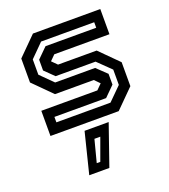

<svg xmlns="http://www.w3.org/2000/svg" viewBox="-145 -644 892 1014"><g transform="rotate(-20 301.0 -137.5)"><path d="M60 0V-141.5H375L405.5 -172V-169.5L376 -199.5H158L55 -302.5V-437L158 -540H536.5V-398.5H226.5L196 -368V-371L226.5 -340.5H443.5L546.5 -237.5V-103L443.5 0ZM114 -57H418L491.5 -130V-216L418 -287.5H193.5L141.5 -338.5V-399L197.5 -454.5H482.5V-485.5H184L110.5 -412V-326L180 -257H404.5L460.5 -203.5V-143L404.5 -87.5H114ZM181.5 265 238.5 36H374L294.5 265ZM240.5 218.5H260.5L306 93.5H273Z"/></g></svg>

Font: Tourney SemiBold
Style: Regular
Weight: 600
Version: Version 1.015